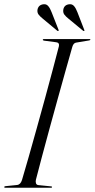

<svg xmlns="http://www.w3.org/2000/svg" viewBox="-24 -884 446 904"><path d="M145 -37.5Q143 -28 145.5 -20.8Q148 -13.5 156.5 -12.5L216 -6.5Q221 -6.5 221 -3.5Q221 0 217 0H1Q-4 0 -4 -3Q-4 -7 2 -7.5L56 -13Q72.5 -14.5 79.5 -36.5Q93 -81.5 111 -144.8Q129 -208 149 -280Q169 -352 188.8 -424Q208.5 -496 225.2 -559.2Q242 -622.5 253.5 -667Q256.5 -683 241 -685L184 -692.5Q177.5 -693.5 177.5 -697Q177.5 -700 182 -700H398Q401.5 -700 401.5 -697.5Q401.5 -694.5 395 -693.5L335 -683.5Q322 -682 316.5 -663.5Q303.5 -618.5 285.8 -555Q268 -491.5 248 -419.5Q228 -347.5 208.5 -276Q189 -204.5 172.5 -142.5Q156 -80.5 145 -37.5ZM219 -826.5 251.5 -744Q253 -740.5 251.5 -738.5Q249 -737 246 -739L177 -796.5Q165.5 -805.5 158 -815Q150.5 -824.5 152.5 -838.5Q157 -861.5 181.5 -864Q194.5 -865.5 203.2 -855.2Q212 -845 219 -826.5ZM340.5 -826.5 372.5 -744Q374.5 -740.5 373 -738.5Q370.5 -737 367.5 -739L298 -796.5Q286.5 -805.5 279.2 -815Q272 -824.5 274 -838.5Q278 -861.5 302.5 -864Q316 -865.5 324.8 -855.2Q333.5 -845 340.5 -826.5Z"/></svg>

Font: Fraunces 144pt Light
Style: Italic
Weight: 300
Italic angle: -16°
Version: Version 1.000;[0bf87f6ff]